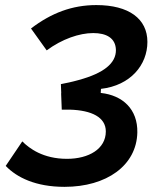

<svg xmlns="http://www.w3.org/2000/svg" viewBox="-20 -723 626 753"><path d="M232.9 9.8C398.4 9.8 515.6 -74.2 518.6 -203.1C520.5 -294.9 460.9 -349.1 376 -358.4H375L376 -374.5C492.2 -387.7 558.1 -468.8 558.1 -558.6C558.1 -649.4 485.4 -703.1 357.9 -703.1C263.2 -703.1 181.6 -672.4 101.6 -611.3L163.1 -525.4C223.1 -569.8 291 -593.3 345.7 -593.3C396.5 -593.3 433.6 -574.2 434.6 -526.9C435.1 -475.1 387.2 -436 288.6 -409.2C261.2 -401.4 238.8 -397 218.8 -393.1L220.2 -356.9H219.7L222.2 -293H253.4C340.3 -290.5 395 -262.7 395 -207.5C395 -139.2 328.6 -100.1 242.7 -100.1C148.9 -100.1 94.7 -141.1 67.4 -168.5L2.4 -72.3C45.9 -26.9 120.1 9.8 232.9 9.8Z"/></svg>

Font: Cascadia Mono SemiBold
Style: Italic
Weight: 600
Italic angle: -10°
Monospace: yes
Designer: Aaron Bell
Foundry: Saja Typeworks
Version: Version 2404.023